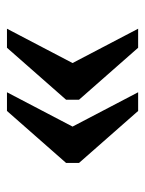

<svg xmlns="http://www.w3.org/2000/svg" viewBox="49 -552 426 565"><g transform="rotate(90 262.5 -270.0)"><path d="M252 -77 353 -270 252 -463H307L460 -289V-251L307 -77ZM65 -77 166 -270 65 -463H121L274 -289V-251L121 -77Z"/></g></svg>

Font: Noto Serif Kannada Medium
Style: Regular
Weight: 500
Version: Version 2.003